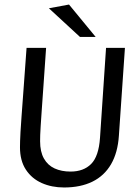

<svg xmlns="http://www.w3.org/2000/svg" viewBox="-20 -826 626 858"><path d="M266.3 11.8Q211.3 11.8 166.7 -8Q122.1 -27.7 95.7 -67.8Q69.3 -107.9 69.3 -167.7Q69.3 -180.7 69.8 -195.7Q70.3 -210.6 71.6 -236.2Q73 -261.8 76.4 -307.6Q79.7 -353.3 85.2 -427.1Q90.7 -501 98.7 -612H186Q179 -510.5 174.2 -442.4Q169.4 -374.3 166.4 -331.4Q163.4 -288.5 161.8 -263.4Q160.2 -238.3 159.7 -223.2Q159.2 -208.1 159.2 -194.7Q159.2 -147.8 176.3 -117.6Q193.3 -87.4 224.1 -73.3Q254.8 -59.3 295.3 -59.3Q353.3 -59.3 387.2 -93.2Q421.2 -127.2 426.9 -210L453.9 -612H538.3L511.3 -219.7Q506.3 -143.7 476.2 -92Q446 -40.3 392.9 -14.2Q339.8 11.8 266.3 11.8ZM337.2 -661.1 198.5 -789 288.4 -805.7 407.4 -661.1Z"/></svg>

Font: Ancizar Sans Thin
Style: Italic
Weight: 100
Italic angle: -4°
Designer: Cesar Puertas, Viviana Monsalve, Julian Moncada, Julian Prieto, Jose Castro, Mariel Hernandez, Felipe Aragon, Sara Alarc
Version: Version 8.100